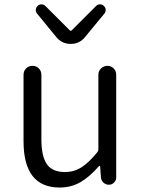

<svg xmlns="http://www.w3.org/2000/svg" viewBox="-20 -839 642 872"><path d="M251 12.7Q86.9 12.7 86.9 -197.3V-499Q86.9 -516.6 98.6 -528.3Q110.4 -540 127.4 -540Q144.5 -540 156.2 -528.3Q168 -516.6 168 -499V-207Q168 -128.9 192.9 -93.3Q217.8 -57.6 275.4 -57.6Q315.4 -57.6 349.1 -78.6Q382.8 -99.6 421.9 -147.5Q426.8 -153.3 426.8 -160.2V-499Q426.8 -516.6 439 -528.3Q451.2 -540 467.8 -540Q484.4 -540 496.1 -528.3Q507.8 -516.6 507.8 -499V-33.2Q507.8 -19.5 498 -9.8Q488.3 0 474.6 0Q460 0 449.7 -9.8Q439.5 -19.5 438.5 -33.2L434.6 -85Q433.6 -85.9 432.1 -85.9Q430.7 -85.9 429.7 -85Q388.7 -37.1 346.2 -12.2Q303.7 12.7 251 12.7ZM235.4 -670.9 148.4 -777.3Q142.6 -784.2 142.6 -793Q142.6 -804.7 151.4 -812.5Q158.2 -819.3 168.5 -819.3Q178.7 -819.3 186.5 -811.5L297.9 -700.2Q298.8 -699.2 300.8 -699.2Q302.7 -699.2 304.7 -700.2L417 -812.5Q423.8 -819.3 434.6 -819.3Q444.3 -819.3 451.2 -812.5Q460 -804.7 460 -793.9Q460 -784.2 454.1 -777.3L367.2 -671.9Q341.8 -639.6 301.3 -639.6Q260.7 -639.6 235.4 -670.9Z"/></svg>

Font: Gen Jyuu Gothic P Normal
Style: Regular
Weight: 300
Designer: [Source Han Sans]
Ryoko NISHIZUKA  (kana & ideographs); Paul D. Hunt (Latin, Greek & Cyrillic); Wenlong ZHANG  (bopomofo
Version: Version 1.002.20150607